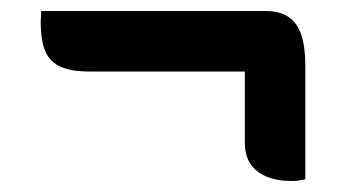

<svg xmlns="http://www.w3.org/2000/svg" viewBox="-20 -462 640 349"><path d="M55 -442H463Q488 -442 504 -431.5Q520 -421 527.5 -399Q535 -377 535 -342Q535 -291 535 -239.5Q535 -188 535 -136Q530 -135 524 -134Q518 -133 510 -133Q484 -133 464.5 -141Q445 -149 435 -164.5Q425 -180 425 -203Q425 -247 425 -291.5Q425 -336 425 -380L473 -332H143Q110 -332 90.5 -340.5Q71 -349 62.5 -368.5Q54 -388 54 -423Q54 -428 54.5 -433Q55 -438 55 -442Z"/></svg>

Font: Recursive Monospace Casual SemiBold
Style: Regular
Weight: 600
Version: Version 1.047